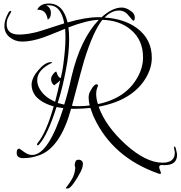

<svg xmlns="http://www.w3.org/2000/svg" viewBox="-20 -811 1029 1094"><path d="M892 180Q888 180 880 177Q622 85 517 -139Q510 -153 505 -168Q500 -183 495 -196Q473 -194 452 -192.5Q431 -191 410 -191H385Q325 27 208 72Q187 80 164 85Q141 90 115 90H112Q75 90 75 60Q75 36 90 36Q92 36 116 54Q140 72 163 72Q256 72 341 -195L302 -201Q252 -43 203 12Q198 17 194 17Q191 17 191 12Q191 8 195 3Q218 -24 241 -76Q264 -128 286 -205Q214 -225 181 -266Q160 -295 160 -328Q160 -367 199 -412Q238 -457 270 -457Q277 -457 278 -454Q277 -454 276 -453Q192 -413 192 -354Q192 -324 212 -295Q238 -256 294 -231Q302 -261 309 -291.5Q316 -322 323 -353Q317 -347 308.5 -340Q300 -333 289 -325Q271 -337 271 -362Q271 -372 282 -387.5Q293 -403 301 -403Q310 -370 326 -366Q331 -386 334.5 -404.5Q338 -423 340 -438Q346 -483 349.5 -522Q353 -561 353 -595Q353 -609 352.5 -622Q352 -635 351 -647Q301 -626 270 -614Q239 -602 228 -598Q159 -574 107 -574Q66 -574 35.5 -598.5Q5 -623 5 -663Q5 -682 11.5 -701.5Q18 -721 30 -742Q35 -749 40 -749Q44 -749 44 -744Q44 -744 30 -718Q23 -707 20.5 -695.5Q18 -684 18 -673Q18 -614 90 -614Q113 -614 145.5 -619Q178 -624 219 -637L346 -678Q328 -781 258 -781Q254 -781 250.5 -781Q247 -781 243 -780Q270 -768 270 -737Q270 -708 252 -699Q243 -759 192 -755Q208 -791 259 -791Q340 -791 365 -683Q467 -713 541 -713Q545 -713 549.5 -713Q554 -713 558 -712Q620 -768 674 -768Q698 -768 723 -750Q748 -735 748 -711Q748 -693 739 -693Q737 -693 713 -722Q691 -751 658 -751Q615 -751 576 -711Q688 -704 760 -651Q845 -588 845 -482Q845 -423 810 -365Q734 -239 542 -203Q562 -147 600.5 -93.5Q639 -40 695 11Q811 116 906 116Q976 116 976 59Q976 53 973.5 42Q971 31 971 27Q971 24 973 24Q981 24 984 45Q986 53 987.5 59.5Q989 66 989 71Q989 130 918 130H911Q908 129 904 129Q887 129 887 141Q887 147 892 159Q897 171 897 175Q897 180 892 180ZM346 -215Q357 -250 367.5 -290Q378 -330 388 -376Q438 -588 543 -698Q509 -697 465.5 -686Q422 -675 370 -655Q372 -639 373 -623Q374 -607 374 -588Q374 -550 369.5 -505Q365 -460 355 -410Q347 -367 336 -321Q325 -275 309 -224ZM425 -206Q442 -206 458.5 -207Q475 -208 491 -210Q485 -234 485 -255Q485 -263 487 -273Q490 -286 504 -308Q519 -331 530 -331Q536 -331 539 -323Q528 -301 528 -275Q528 -262 530.5 -247.5Q533 -233 538 -218Q699 -251 765 -373Q795 -427 795 -484Q795 -583 726 -641Q663 -695 563 -698Q511 -632 460 -468Q456 -456 438.5 -391Q421 -326 390 -208Q399 -207 408 -206.5Q417 -206 425 -206ZM429 99Q439 99 446.5 106.5Q454 114 452 128Q451 138 448 147.5Q445 157 440 167Q421 204 399.5 233.5Q378 263 367 263H354Q355 259 367 244Q379 229 392 205.5Q405 182 408 153Q410 145 407.5 138.5Q405 132 406 125Q407 118 410.5 108.5Q414 99 429 99Z"/></svg>

Font: Lavishly Yours
Style: Regular
Weight: 400
Designer: Robert E. Leuschke
Foundry: Robert E. Leuschke
Version: Version 1.010; ttfautohint (v1.8.3)